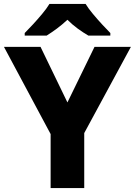

<svg xmlns="http://www.w3.org/2000/svg" viewBox="-20 -951 682 971"><path d="M321 -433 458 -714H642L406 -278V0H236V-273L0 -714H185ZM413 -931Q427 -908 450 -880.5Q473 -853 496.5 -827.5Q520 -802 538 -784V-771H427Q401 -786 373.5 -806Q346 -826 321 -851Q294 -826 268.5 -807Q243 -788 216 -771H105V-784Q124 -803 147.5 -828.5Q171 -854 193.5 -881Q216 -908 230 -931Z"/></svg>

Font: Noto Sans ExtraBold
Style: Regular
Weight: 800
Designer: Monotype Design Team
Foundry: Monotype Imaging Inc.
Version: Version 2.007